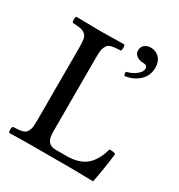

<svg xmlns="http://www.w3.org/2000/svg" viewBox="-167 -813 869 930"><g transform="rotate(30 268.0 -348.5)"><path d="M369.1 0H153.8Q98.1 0 20 2Q15.6 -2.4 15.6 -14.9Q15.6 -27.3 20 -32.2Q40.5 -33.2 51 -34.2Q61.5 -35.2 73.2 -38.3Q85 -41.5 89.8 -46.9Q94.7 -52.2 99.6 -62.3Q104.5 -72.3 105.7 -86.2Q106.9 -100.1 106.9 -121.1V-526.9Q106.9 -556.6 103.8 -573Q100.6 -589.4 89.1 -598.4Q77.6 -607.4 63.5 -609.9Q49.3 -612.3 20 -613.8Q15.6 -618.2 15.6 -630.9Q15.6 -643.6 20 -647.9Q104 -646 153.8 -646Q184.6 -646 288.1 -647.9Q292.5 -643.6 292.5 -630.9Q292.5 -618.2 288.1 -613.8Q268.1 -612.8 257.8 -611.8Q247.6 -610.8 235.8 -607.7Q224.1 -604.5 219 -598.9Q213.9 -593.3 209 -583.3Q204.1 -573.2 202.6 -559.1Q201.2 -544.9 201.2 -523.9V-111.8Q201.2 -72.8 214.1 -56.4Q227.1 -40 254.9 -40H316.9Q347.7 -40 372.6 -46.9Q397.5 -53.7 414.3 -65.2Q431.2 -76.7 444.3 -94Q457.5 -111.3 465.6 -129.4Q473.6 -147.5 480 -170.9Q499 -173.8 515.1 -166Q506.8 -90.8 488.8 2Q486.8 2 436 1Q385.3 0 369.1 0ZM366.2 -516.1Q358.9 -522 360.8 -537.1Q390.6 -543.9 413.3 -561.5Q436 -579.1 436 -596.2Q436 -616.2 413.1 -616.2Q391.6 -616.2 375.7 -627Q359.9 -637.7 359.9 -657.2Q359.9 -675.8 373.5 -687.5Q387.2 -699.2 408.2 -699.2Q437 -699.2 456.1 -679Q475.1 -658.7 475.1 -625Q475.1 -580.6 443.8 -551.5Q412.6 -522.5 366.2 -516.1Z"/></g></svg>

Font: Common Serif News
Style: Regular
Weight: 450
Designer: Philipp H. Poll, Khaled Hosny
Foundry: Stefan Peev, Context Ltd.
Version: Version 1.026